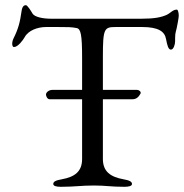

<svg xmlns="http://www.w3.org/2000/svg" viewBox="-20 -714 710 739"><path d="M34 -533C49 -533 69 -560 75 -571C89 -597 125 -610 157 -610H204C238 -610 256 -610 275 -606C291 -603 296 -581 296 -490V-368H181C169 -368 157 -359 157 -350C157 -344 162 -332 171 -332H296V-102C296 -54 268 -33 218 -24C195 -20 185 -15 185 -6C185 2 197 5 214 5C268 5 292 0 342 0C388 0 405 5 459 5C476 5 488 2 488 -6C488 -15 478 -20 455 -24C405 -33 376 -54 376 -102V-332H490C505 -332 514 -341 521 -354C524 -361 515 -368 508 -368H376V-495C376 -605 381 -610 426 -610H527C591 -610 614 -592 619 -564C624 -538 628 -523 638 -523C648 -523 654 -543 654 -555V-567C654 -593 658 -589 664 -626C665 -632 668 -647 668 -654C668 -664 665 -677 661 -677C645 -677 638 -665 622 -657C600 -647 573 -642 527 -642H175C147 -642 113 -648 105 -662C99 -673 85 -694 80 -694C75 -694 66 -693 63 -671C57 -629 51 -604 32 -566C29 -560 27 -552 27 -546C27 -539 29 -533 34 -533Z"/></svg>

Font: EB Garamond
Style: Regular
Weight: 400
Designer: Georg Duffner and Octavio Pardo
Foundry: Georg Duffner
Version: Version 1.000;PS 001.000;hotconv 1.0.88;makeotf.lib2.5.64775